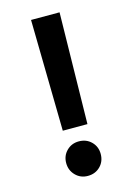

<svg xmlns="http://www.w3.org/2000/svg" viewBox="-115 -805 600 865"><g transform="rotate(-15 185.5 -372.5)"><path d="M119 -745H252L243 -226H128ZM185 -161Q220 -161 243 -138Q266 -115 266 -81Q266 -46 243 -23Q220 0 185 0Q151 0 128 -23.5Q105 -47 105 -81Q105 -115 128 -138Q151 -161 185 -161Z"/></g></svg>

Font: Evergrow Sans
Style: Bold
Weight: 700
Foundry: 10Web
Version: Version 1.000